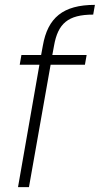

<svg xmlns="http://www.w3.org/2000/svg" viewBox="-20 -769 410 789"><path d="M99 0 188 -503H329L336 -543H195L202 -581C218 -672 259 -709 363 -709L370 -749C239 -749 176 -696 156 -581L149 -543H68L61 -503H142L54 0Z"/></svg>

Font: Momo Neue ExtLt
Style: Italic
Weight: 200
Italic angle: -10°
Designer: Ninad Kale (Devanagari), Jonny Pinhorn (Latin)
Foundry: Indian Type Foundry
Version: 4.004